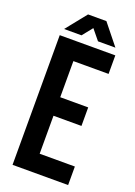

<svg xmlns="http://www.w3.org/2000/svg" viewBox="-160 -911 687 974"><g transform="rotate(20 184.0 -424.0)"><path d="M150 -405H301V-305H150V-100H340V0H40V-700H340V-600H150ZM50 -737 139 -848H238L327 -737H233L188 -792L144 -737Z"/></g></svg>

Font: Bebas Neue
Style: Regular
Weight: 400
Designer: Ryoichi Tsunekawa
Foundry: Ryoichi Tsunekawa
Version: Version 1.300